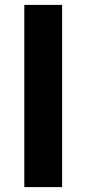

<svg xmlns="http://www.w3.org/2000/svg" viewBox="-20 -762 353 782"><path d="M79 -742H233V0H79Z"/></svg>

Font: Montserrat SemiBold
Style: Regular
Weight: 600
Designer: Julieta Ulanovsky
Foundry: Julieta Ulanovsky
Version: Version 6.001